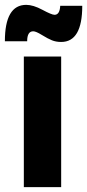

<svg xmlns="http://www.w3.org/2000/svg" viewBox="-24 -771 359 791"><path d="M74.2 -538.1H228V0H74.2ZM314.9 -747.1Q314.9 -598.1 228 -598.1Q207 -598.1 189.9 -605Q172.9 -611.8 148.4 -627Q124 -642.1 112.8 -642.1Q87.9 -642.1 87.9 -601.1H-3.9Q-3.9 -751 84 -751Q112.8 -751 150.9 -730.5Q189 -710 200.7 -710Q222.2 -710 224.1 -747.1Z"/></svg>

Font: Montserrat-SemiBold
Style: Regular
Weight: 600
Designer: Julieta Ulanovsky
Foundry: Julieta Ulanovsky
Version: Version 6.001